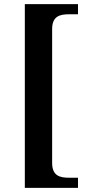

<svg xmlns="http://www.w3.org/2000/svg" viewBox="-20 -780 434 928"><path d="M100 128H357V79H314C269 79 232 70 232 7V-639C232 -702 269 -711 314 -711H357V-760H100Z"/></svg>

Font: Noto Serif Tamil SemiBold
Style: Regular
Weight: 600
Designer: Indian Type Foundry, Tom Grace, and the Monotype Design Team
Foundry: Monotype Imaging Inc.
Version: Version 2.004